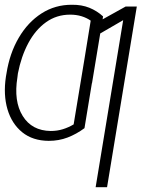

<svg xmlns="http://www.w3.org/2000/svg" viewBox="-24 -573 588 797"><path d="M543.9 -545.9 420.4 204.1H373L487.3 -489.3L392.1 -434.1L357.9 -227.5H357.4L326.7 -41Q293 -16.1 256.6 -2.2Q220.2 11.7 178.2 11.7Q111.8 11.2 68.4 -23.9Q24.9 -59.1 7.1 -119.1Q-10.7 -179.2 0.5 -254.4L2.9 -268.1Q16.1 -352.1 54 -416.5Q91.8 -481 148.4 -517.3Q205.1 -553.7 274.9 -553.2Q314.9 -553.7 346.9 -540.8Q378.9 -527.8 403.8 -504.9L401.9 -492.7L497.6 -545.9ZM186.5 -29.3Q213.4 -29.3 236.8 -36.6Q260.3 -43.9 281.7 -56.6L326.7 -328.6L352.5 -487.3Q335.9 -499 314.5 -505.6Q293 -512.2 267.1 -512.2Q210.9 -512.2 167 -480.7Q123 -449.2 93.5 -394Q64 -338.9 50.3 -268.1L48.3 -252Q32.2 -152.8 70.3 -91.6Q108.4 -30.3 186.5 -29.3Z"/></svg>

Font: Inter Display ExtraLight
Style: Italic
Weight: 200
Italic angle: -9.39999°
Designer: Rasmus Andersson
Foundry: rsms
Version: Version 4.000;git-a52131595